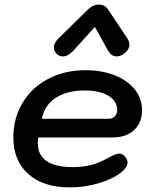

<svg xmlns="http://www.w3.org/2000/svg" viewBox="-20 -805 667 834"><path d="M38 -208Q38 -292 78 -358.5Q118 -425 189.5 -462.5Q261 -500 351 -500Q422 -500 478 -478Q534 -456 565.5 -416.5Q597 -377 597 -327Q597 -272 562.5 -240Q528 -208 470 -208H146Q144 -192 144 -185Q144 -79 297 -79Q340 -79 376.5 -88.5Q413 -98 451 -120Q484 -138 498 -138Q511 -138 523 -125Q534 -111 534 -99Q534 -80 510 -59Q474 -29 411.5 -10Q349 9 283 9Q168 9 103 -49Q38 -107 38 -208ZM450 -289Q468 -289 478.5 -299.5Q489 -310 489 -327Q489 -366 451 -389Q413 -412 348 -412Q271 -412 222 -380Q173 -348 162 -289ZM214 -599Q214 -618 233 -637L361 -763Q383 -785 410 -785Q423 -785 433.5 -779Q444 -773 450 -763L534 -637Q542 -624 542 -612Q542 -588 516 -570Q502 -560 486 -560Q465 -560 450 -584L392 -688L298 -584Q275 -560 253 -560Q238 -560 227 -570Q214 -583 214 -599Z"/></svg>

Font: Kodchasan SemiBold
Style: Italic
Weight: 600
Italic angle: -10°
Version: Version 1.000; ttfautohint (v1.6)